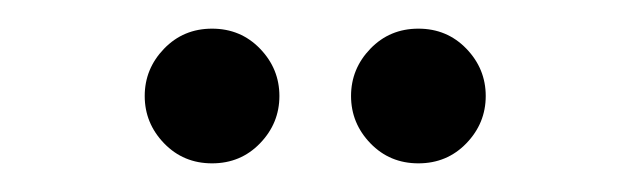

<svg xmlns="http://www.w3.org/2000/svg" viewBox="-20 -576 440 134"><path d="M94.5 -476Q81 -490 81 -509Q81 -528 94.5 -542Q108 -556 128 -556Q148 -556 161.5 -542Q175 -528 175 -509Q175 -490 161.5 -476Q148 -462 128 -462Q108 -462 94.5 -476ZM238.5 -476Q225 -490 225 -509Q225 -528 238.5 -542Q252 -556 272 -556Q292 -556 305.5 -542Q319 -528 319 -509Q319 -490 305.5 -476Q292 -462 272 -462Q252 -462 238.5 -476Z"/></svg>

Font: Grand Hotel
Style: Regular
Weight: 400
Designer: Brian J. Bonislawsky & Jim Lyles for Astigmatic (AOETI)
Foundry: Astigmatic (AOETI)
Version: Version 001.000